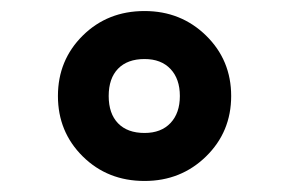

<svg xmlns="http://www.w3.org/2000/svg" viewBox="-20 -730 523 348"><path d="M242 -402Q175 -402 130 -446.5Q85 -491 85 -556Q85 -621 130 -665.5Q175 -710 242 -710Q308 -710 353.5 -665.5Q399 -621 399 -556Q399 -491 353.5 -446.5Q308 -402 242 -402ZM242 -489Q272 -489 289 -507Q306 -525 306 -556Q306 -587 289 -605Q272 -623 242 -623Q211 -623 194 -605.5Q177 -588 177 -556Q177 -524 194 -506.5Q211 -489 242 -489Z"/></svg>

Font: Solway
Style: Bold
Weight: 700
Designer: Mariya V. Pigoulevskaya
Foundry: The Northern Block Ltd.
Version: Version 1.000;hotconv 1.0.109;makeotfexe 2.5.65596